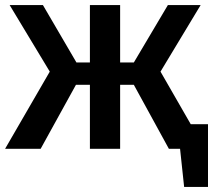

<svg xmlns="http://www.w3.org/2000/svg" viewBox="-22 -586 839 756"><path d="M332 -252H277L138 0H-2L174 -304L16 -566H147L279 -340H332V-566H451V-340H505L639 -566H768L610 -304L729 -97H797V150H703L687 0H643L505 -252H451V0H332Z"/></svg>

Font: Qnwhxotralxmqkhsjrfbfhwcoqn
Style: Regular
Weight: 500
Designer: Carrois Corporate & Edenspiekermann
Foundry: Carrois Corporate GbR & Edenspiekermann AG
Version: Version 2.001